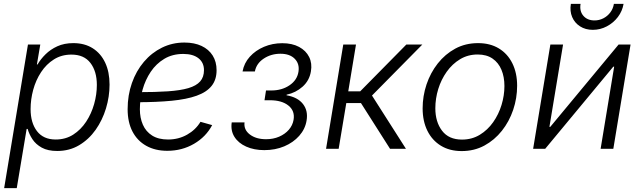

<svg xmlns="http://www.w3.org/2000/svg" viewBox="-20 -772 3327 996"><path d="M1.5 204.1 125 -541H189L171.4 -437.5H174.8Q190.4 -464.8 216.1 -490.2Q241.7 -515.6 277.6 -532Q313.5 -548.3 360.4 -548.3Q418.9 -548.3 460.9 -521.7Q502.9 -495.1 525.6 -447Q548.3 -398.9 548.3 -333Q548.3 -271 529.8 -209.7Q511.2 -148.4 476.1 -98.6Q440.9 -48.8 390.6 -18.8Q340.3 11.2 276.9 11.2Q228 11.2 196.8 -6.1Q165.5 -23.4 148.2 -49.8Q130.9 -76.2 123.5 -103H118.2L66.9 204.1ZM269 -48.3Q320.3 -48.3 359.9 -73.7Q399.4 -99.1 426.8 -140.6Q454.1 -182.1 468.3 -232.2Q482.4 -282.2 482.4 -331.5Q482.4 -401.9 449.2 -445.3Q416 -488.8 350.6 -488.8Q299.3 -488.8 259.8 -463.9Q220.2 -439 193.1 -397.7Q166 -356.4 152.3 -306.4Q138.7 -256.3 138.7 -206.1Q138.7 -134.8 171.9 -91.6Q205.1 -48.3 269 -48.3Z M847.7 10.3Q785.2 10.3 738.8 -15.6Q692.4 -41.5 667.2 -89.8Q642.1 -138.2 642.1 -205.6Q642.1 -278.3 664.3 -341.3Q686.5 -404.3 726.6 -451.4Q766.6 -498.5 820.3 -524.9Q874 -551.3 936.5 -551.3Q988.3 -551.3 1025.6 -533.7Q1063 -516.1 1083.3 -483.9Q1103.5 -451.7 1103.5 -407.7Q1103.5 -358.4 1077.6 -326.2Q1051.8 -293.9 1000 -275.4Q948.2 -256.8 870.4 -249.3Q792.5 -241.7 689 -241.7L696.8 -293.9Q786.6 -293.9 851.3 -298.3Q916 -302.7 957.3 -314.9Q998.5 -327.1 1018.3 -349.6Q1038.1 -372.1 1038.1 -408.2Q1038.1 -447.3 1009.8 -469.7Q981.4 -492.2 930.7 -492.2Q874.5 -492.2 832.3 -466.8Q790 -441.4 762 -399.7Q733.9 -357.9 719.7 -307.1Q705.6 -256.3 705.6 -205.1Q705.6 -160.6 721.2 -125Q736.8 -89.4 769.3 -68.8Q801.8 -48.3 851.6 -48.3Q906.2 -48.3 950.7 -73.5Q995.1 -98.6 1020 -140.1L1080.6 -123Q1048.8 -62.5 986.6 -26.1Q924.3 10.3 847.7 10.3Z M1351.1 6.8Q1297.9 6.8 1257.1 -11.5Q1216.3 -29.8 1196 -62.3Q1175.8 -94.7 1182.1 -137.2H1248.5Q1243.7 -99.1 1275.9 -74.5Q1308.1 -49.8 1360.4 -49.8Q1397.5 -49.8 1428 -63Q1458.5 -76.2 1478.3 -98.9Q1498 -121.6 1502.9 -150.4Q1510.7 -196.3 1476.6 -224.1Q1442.4 -252 1379.9 -252H1352.1L1359.9 -302.7H1387.7Q1442.4 -302.7 1481.9 -329.6Q1521.5 -356.4 1528.3 -399.9Q1534.7 -440.9 1509 -467Q1483.4 -493.2 1434.6 -493.2Q1386.2 -493.2 1348.1 -468Q1310.1 -442.9 1302.2 -401.4H1238.3Q1246.1 -444.8 1275.9 -477.8Q1305.7 -510.7 1349.6 -529.3Q1393.6 -547.9 1444.3 -547.9Q1495.6 -547.9 1531.5 -528.6Q1567.4 -509.3 1583.7 -476.3Q1600.1 -443.4 1592.8 -401.4Q1585 -354 1549.8 -322.5Q1514.6 -291 1466.8 -280.8L1466.3 -277.8Q1524.4 -267.6 1551.8 -232.4Q1579.1 -197.3 1570.3 -146Q1563 -102.1 1532.2 -67.4Q1501.5 -32.7 1454.6 -12.9Q1407.7 6.8 1351.1 6.8Z M1671.4 0 1760.7 -541H1826.7L1786.6 -298.3H1848.6L2087.9 -541H2170.9L1909.7 -276.4L2085.9 0H2003.4L1852.5 -237.3H1776.4L1736.8 0Z M2375 11.7Q2312.5 11.7 2267.1 -16.1Q2221.7 -43.9 2197 -93.8Q2172.4 -143.6 2172.4 -210Q2172.4 -273.4 2192.6 -334Q2212.9 -394.5 2251 -442.9Q2289.1 -491.2 2341.8 -519.8Q2394.5 -548.3 2460 -548.3Q2522.5 -548.3 2567.9 -520.8Q2613.3 -493.2 2637.9 -443.4Q2662.6 -393.6 2662.6 -327.1Q2662.6 -262.7 2642.1 -202.1Q2621.6 -141.6 2583.5 -93.5Q2545.4 -45.4 2492.7 -16.8Q2439.9 11.7 2375 11.7ZM2376.5 -47.9Q2428.2 -47.9 2469 -72.8Q2509.8 -97.7 2538.3 -138.2Q2566.9 -178.7 2581.8 -227.8Q2596.7 -276.9 2596.7 -325.7Q2596.7 -373 2581.3 -409.9Q2565.9 -446.8 2535.2 -468Q2504.4 -489.3 2458 -489.3Q2407.2 -489.3 2366.7 -464.8Q2326.2 -440.4 2297.4 -399.9Q2268.6 -359.4 2253.4 -310.1Q2238.3 -260.7 2238.3 -210.4Q2238.3 -139.6 2273.2 -93.8Q2308.1 -47.9 2376.5 -47.9Z M3161.6 0H3095.7L3166 -426.3H3161.6L2808.1 0H2745.6L2835 -541H2900.9L2830.1 -113.8H2834.5L3189 -541H3251ZM3055.2 -617.2Q3017.1 -617.2 2989 -635.3Q2960.9 -653.3 2948 -683.8Q2935.1 -714.4 2941.4 -752H2991.7Q2985.4 -714.4 3006.1 -690.2Q3026.9 -666 3064 -666Q3088.4 -666 3109.9 -677Q3131.3 -688 3146 -707.5Q3160.6 -727.1 3164.6 -752H3214.8Q3208.5 -714.4 3185.3 -683.8Q3162.1 -653.3 3127.9 -635.3Q3093.8 -617.2 3055.2 -617.2Z"/></svg>

Font: Inter 17pt Light
Style: Italic
Weight: 300
Italic angle: -9.3988°
Version: Version 4.001;git-66647c0bb